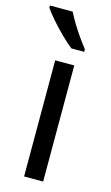

<svg xmlns="http://www.w3.org/2000/svg" viewBox="-120 -811 497 856"><g transform="rotate(15 128.5 -383.0)"><path d="M173 0H85V-536H173ZM104 -766Q115 -744 131.5 -716.5Q148 -689 166.5 -663Q185 -637 200 -618V-606H141Q118 -624 89 -652.5Q60 -681 35.5 -709.5Q11 -738 -1 -756V-766Z"/></g></svg>

Font: Noto Sans Gunjala Gondi Semibold
Style: Regular
Weight: 600
Designer: Ek Type
Foundry: Ek Type
Version: Version 1.004; ttfautohint (v1.8.4.7-5d5b)